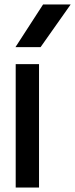

<svg xmlns="http://www.w3.org/2000/svg" viewBox="-20 -836 335 856"><path d="M161 -626H49L172 -816H295ZM154 0H50V-550H154Z"/></svg>

Font: Edgecutting Lite Sharp
Style: Medium
Weight: 500
Designer: RandomMaerks (Nguyen Gia Bao)
Version: Version 1.0